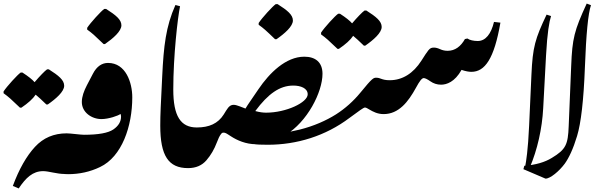

<svg xmlns="http://www.w3.org/2000/svg" viewBox="-82 -943 3395 1077"><path d="M30 -339H38C75 -364 103 -389 118 -412C134 -399 150 -384 178 -357H186C232 -389 278 -429 278 -462C278 -494 247 -519 192 -554H182C170 -546 140 -515 112 -482C99 -497 78 -514 44 -536H34C17 -525 -44 -458 -62 -430V-420C-33 -399 -19 -386 30 -339Z M23 114C63 54 102 17 160 17C192 17 236 33 282 33C349 33 429 -24 429 -109C429 -156 421 -187 389 -187C370 -187 313 -195 292 -195C220 -195 161 -170 114 -119C67 -68 25 5 -10 100Z M499 -696H507C553 -728 599 -768 599 -801C599 -833 568 -858 513 -893H503C486 -882 425 -815 407 -787V-777C436 -756 445 -748 499 -696Z M300 34C363 34 423 21 479 -6C602 -64 660 -235 660 -397C660 -479 624 -590 524 -590C491 -590 461 -572 439 -529L405 -464C389 -433 377 -401 377 -371C377 -312 433 -275 487 -275C527 -275 582 -294 594 -304C596 -299 597 -294 597 -289C597 -261 583 -237 554 -217C525 -197 470 -187 389 -187C318 -187 242 -124 242 -45C242 -10 245 12 250 21C255 30 271 34 300 34Z M973 0C1035 0 1066 -52 1066 -131C1066 -192 1054 -228 1022 -228C931 -228 890 -292 890 -441C890 -631 915 -846 928 -908L902 -915C848 -794 836 -683 828 -517C820 -353 817 -303 817 -238C817 -69 863 0 973 0Z M1461 -723H1469C1515 -755 1561 -795 1561 -828C1561 -860 1530 -885 1475 -920H1465C1448 -909 1387 -842 1369 -814V-804C1398 -783 1407 -775 1461 -723Z M973 0C1017 0 1051 -15 1076 -44C1101 -73 1120 -106 1134 -143C1142 -165 1150 -181 1157 -190C1161 -196 1166 -199 1170 -199C1183 -199 1186 -196 1214 -178C1248 -156 1297 -134 1354 -134C1405 -134 1460 -151 1518 -185C1642 -258 1727 -427 1727 -529C1727 -594 1687 -625 1625 -625C1521 -625 1429 -533 1368 -443C1328 -383 1310 -360 1295 -334C1283 -338 1246 -355 1230 -355C1213 -355 1202 -348 1186 -322L1173 -301C1141 -250 1091 -228 1022 -228C966 -228 928 -187 928 -101C928 -56 936 0 973 0ZM1411 -311C1395 -311 1376 -313 1350 -320C1422 -417 1487 -463 1563 -463C1605 -463 1644 -448 1644 -414C1644 -368 1523 -311 1411 -311Z M1811 -669H1819C1856 -694 1884 -719 1899 -742C1915 -729 1931 -714 1959 -687H1967C2013 -719 2059 -759 2059 -792C2059 -824 2028 -849 1973 -884H1963C1951 -876 1921 -845 1893 -812C1880 -827 1859 -844 1825 -866H1815C1798 -855 1737 -788 1719 -760V-750C1748 -729 1762 -716 1811 -669Z M1420 -131C1583 -131 1744 -180 1879 -282C1931 -321 1959 -340 1964 -340C1971 -340 1980 -335 1991 -328C2010 -317 2035 -303 2070 -303C2111 -303 2144 -340 2144 -413C2144 -467 2130 -493 2104 -493C2080 -493 2067 -497 2056 -501C2048 -504 2040 -507 2029 -507C2013 -507 2007 -506 1941 -425C1901 -376 1854 -334 1802 -301C1748 -267 1679 -236 1599 -216C1535 -200 1464 -190 1388 -190C1332 -190 1309 -185 1309 -158C1309 -134 1347 -131 1420 -131Z M2070 -303C2112 -303 2147 -320 2177 -348C2205 -374 2229 -410 2252 -452C2271 -487 2284 -505 2295 -505C2302 -505 2315 -499 2332 -487C2349 -475 2369 -468 2392 -468C2423 -468 2469 -483 2507 -551C2530 -543 2549 -540 2562 -540C2638 -540 2690 -613 2725 -816L2689 -820C2673 -753 2642 -713 2598 -713C2575 -713 2552 -718 2540 -727L2526 -724C2503 -683 2471 -658 2429 -658C2414 -658 2400 -661 2387 -667C2374 -673 2362 -676 2353 -676C2339 -676 2332 -674 2321 -661C2312 -650 2301 -633 2282 -603C2236 -531 2175 -493 2104 -493C2064 -493 2030 -458 2030 -383C2030 -342 2042 -303 2070 -303Z M2890 -4C2932 -102 2959 -221 2965 -336L2981 -633C2988 -761 2999 -822 3009 -853L2984 -861C2920 -726 2906 -680 2899 -524L2886 -237C2880 -102 2869 -35 2864 -10Z M2978 59C3005 59 3055 17 3086 -25C3109 -57 3133 -107 3155 -180C3177 -252 3192 -381 3199 -567C3206 -752 3217 -868 3233 -914L3209 -923C3139 -771 3128 -727 3122 -573L3108 -235C3104 -133 3093 -105 3013 -57C2974 -33 2923 -18 2859 -13L2854 6C2895 24 2937 41 2978 59Z"/></svg>

Font: Noto Nastaliq Urdu
Style: Bold
Weight: 700
Designer: Monotype Design Team (Patrick Giasson: type design, Kamal Mansour: OpenType code, Glenda Bellarosa). Updated by Simon Co
Foundry: Monotype Imaging Inc., Simon Cozens
Version: Version 3.009